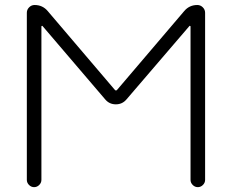

<svg xmlns="http://www.w3.org/2000/svg" viewBox="-20 -774 931 772"><path d="M441.4 -413.1Q446.3 -407.2 451.2 -413.1L720.7 -729.5Q741.2 -753.9 773.4 -753.9Q786.1 -753.9 795.4 -744.6Q804.7 -735.4 804.7 -722.7V-50.8Q804.7 -39.1 795.9 -30.3Q787.1 -21.5 775.4 -21.5Q763.7 -21.5 754.9 -30.3Q746.1 -39.1 746.1 -50.8V-668Q746.1 -668.9 744.1 -669.9Q742.2 -670.9 741.2 -668.9L488.3 -374Q471.7 -354.5 445.8 -354.5Q419.9 -354.5 403.3 -374L151.4 -668.9Q150.4 -670.9 148.4 -669.9Q146.5 -668.9 146.5 -668V-50.8Q146.5 -39.1 137.7 -30.3Q128.9 -21.5 117.2 -21.5Q105.5 -21.5 96.7 -30.3Q87.9 -39.1 87.9 -50.8V-722.7Q87.9 -735.4 97.2 -744.6Q106.4 -753.9 119.1 -753.9Q151.4 -753.9 171.9 -729.5Z"/></svg>

Font: Gen Jyuu Gothic Light
Style: Regular
Weight: 200
Designer: [Source Han Sans]
Ryoko NISHIZUKA  (kana & ideographs); Paul D. Hunt (Latin, Greek & Cyrillic); Wenlong ZHANG  (bopomofo
Version: Version 1.002.20150607